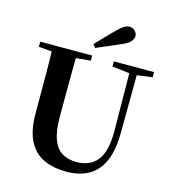

<svg xmlns="http://www.w3.org/2000/svg" viewBox="-140 -1099 1104 1232"><g transform="rotate(15 411.5 -483.0)"><path d="M372 -818Q403 -849 432.5 -880.5Q462 -912 490 -939Q515 -964 533 -974.5Q551 -985 567 -985Q590 -985 604.5 -969.5Q619 -954 619 -935Q619 -921 606.5 -903Q594 -885 555 -868Q514 -849 472 -831.5Q430 -814 388 -796ZM414 19Q330 19 265 -10.5Q200 -40 164 -109Q128 -178 128 -293V-403Q128 -488 127.5 -573.5Q127 -659 124 -744H286Q285 -659 284.5 -574Q284 -489 284 -403V-308Q284 -217 304.5 -162Q325 -107 364.5 -82.5Q404 -58 461 -58Q551 -58 599 -117.5Q647 -177 646 -314L642 -744H692L689 -309Q687 -140 617 -60.5Q547 19 414 19ZM38 -710V-744H383V-710L223 -696H195ZM527 -710V-744H794V-710L682 -695H652Z"/></g></svg>

Font: Noto Serif KR ExtraLight ExtraBold
Style: Regular
Weight: 800
Version: Version 2.003-H1;hotconv 1.1.1;makeotfexe 2.6.0